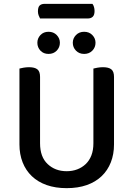

<svg xmlns="http://www.w3.org/2000/svg" viewBox="-20 -963 693 997"><path d="M188 -867Q184 -874 180.5 -883.5Q177 -893 177 -904Q177 -926 186 -934.5Q195 -943 212 -943H460Q465 -937 468 -927Q471 -917 471 -906Q471 -885 461.5 -876Q452 -867 435 -867ZM572 -213Q572 -162 555.5 -120Q539 -78 507.5 -48Q476 -18 430.5 -2Q385 14 326 14Q268 14 222.5 -2Q177 -18 145.5 -48Q114 -78 97.5 -120Q81 -162 81 -213V-607Q88 -609 102 -611.5Q116 -614 131 -614Q160 -614 174 -603Q188 -592 188 -564V-219Q188 -148 227.5 -111Q267 -74 326 -74Q356 -74 381 -83.5Q406 -93 425 -111Q444 -129 454.5 -156Q465 -183 465 -219V-607Q472 -609 486 -611.5Q500 -614 515 -614Q544 -614 558 -603Q572 -592 572 -564ZM291 -741Q291 -717 274.5 -700Q258 -683 232 -683Q206 -683 190 -700Q174 -717 174 -741Q174 -764 190 -781Q206 -798 232 -798Q258 -798 274.5 -781Q291 -764 291 -741ZM476 -741Q476 -717 459.5 -700Q443 -683 417 -683Q391 -683 374.5 -700Q358 -717 358 -741Q358 -764 374.5 -781Q391 -798 417 -798Q443 -798 459.5 -781Q476 -764 476 -741Z"/></svg>

Font: Baloo Chettan 2 Medium
Style: Regular
Weight: 500
Designer: Maithili Shingre, Unnati Kotecha and Ek Type
Foundry: Ek Type
Version: Version 1.640;hotconv 1.0.111;makeotfexe 2.5.65597; ttfautoh